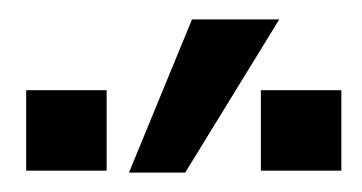

<svg xmlns="http://www.w3.org/2000/svg" viewBox="-20 -798 373 198"><path d="M178 -778H268L171 -620H113ZM90 -705V-622H7V-705ZM332 -705V-622H249V-705Z"/></svg>

Font: ColatingCofangSans
Style: Regular
Weight: 400
Foundry: GNU
Version: Version 412.227;June 27, 2022;FontCreator 11.0.0.2412 32-bit